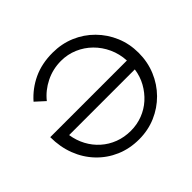

<svg xmlns="http://www.w3.org/2000/svg" viewBox="-165 -906 1114 1114"><g transform="rotate(-45 392.0 -349.5)"><path d="M391 6Q314 6 249 -22Q184 -50 135.5 -101Q87 -152 61 -220Q35 -288 35 -368H664Q661 -425 638.5 -474Q616 -523 579 -559.5Q542 -596 494 -616.5Q446 -637 392 -637Q325 -637 266.5 -608Q208 -579 169 -530L112 -582Q163 -640 232.5 -672.5Q302 -705 391 -705Q465 -705 529 -678Q593 -651 641.5 -602Q690 -553 717 -489Q744 -425 744 -351Q744 -277 717 -212Q690 -147 641.5 -98Q593 -49 529 -21.5Q465 6 391 6ZM392 -63Q443 -63 488.5 -80.5Q534 -98 569.5 -130Q605 -162 629 -205Q653 -248 660 -299H121Q129 -248 152 -205Q175 -162 211 -130Q247 -98 293 -80.5Q339 -63 392 -63Z"/></g></svg>

Font: Alexandria Light
Style: Regular
Weight: 300
Designer: Mohamed Gaber
Foundry: Kief Type Foundry
Version: Version 5.100